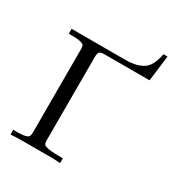

<svg xmlns="http://www.w3.org/2000/svg" viewBox="-184 -907 961 1031"><g transform="rotate(30 297.0 -392.0)"><path d="M553.7 -784.2 534.2 -625.5H258.8Q233.9 -625.5 226.6 -619.6Q216.8 -612.8 216.8 -586.9V-66.9Q216.8 -56.2 220.7 -47.9Q229.5 -28.8 340.3 -29.8V0Q304.2 -2.9 281.7 -2.9H95.2Q68.4 -2.9 33.2 0V-29.8Q37.1 -29.8 46.4 -29.3Q54.7 -29.3 59.6 -29.3Q120.1 -29.3 128.4 -47.9Q131.8 -55.2 131.8 -71.3V-585.4Q131.8 -600.6 128.4 -608.4Q120.6 -627 33.2 -625.5V-655.8H363.3Q446.3 -655.8 483.9 -688Q516.1 -715.3 528.8 -784.2Z"/></g></svg>

Font: Kurinto Book Core
Style: Regular
Weight: 400
Designer: Kurinto was developed by Clint Goss from a range of fonts that are compatible with the SIL Open Font License Version 1.1
Foundry: Clinton F. Goss
Version: Version 2.196; July 25, 2020